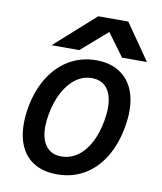

<svg xmlns="http://www.w3.org/2000/svg" viewBox="-86 -837 772 915"><g transform="rotate(10 300.0 -380.0)"><path d="M54.5 -203.5Q54.5 -241.5 62 -284Q77.5 -368.5 116.8 -430.8Q156 -493 214.2 -526.5Q272.5 -560 343 -560Q405 -560 449.2 -534.5Q493.5 -509 516.8 -461.5Q540 -414 540 -348Q540 -311.5 532.5 -270Q517 -184 478.5 -121.5Q440 -59 382.2 -25.5Q324.5 8 252 8Q188.5 8 144.2 -17.2Q100 -42.5 77.2 -90Q54.5 -137.5 54.5 -203.5ZM430 -281Q436.5 -319 436.5 -345.5Q436.5 -406.5 410.8 -439.5Q385 -472.5 336.5 -472.5Q295.5 -472.5 260.2 -447.2Q225 -422 200 -375.5Q175 -329 163.5 -266.5Q157.5 -233.5 157.5 -205.5Q157.5 -145.5 183.5 -112.5Q209.5 -79.5 256.5 -79.5Q299.5 -79.5 334.8 -104Q370 -128.5 394.5 -174Q419 -219.5 430 -281ZM315 -768H460.5L581.5 -593.5H461L380 -703.5L254 -593.5H120Z"/></g></svg>

Font: JuliaMono Medium
Style: Italic
Weight: 500
Italic angle: -9°
Monospace: yes
Designer: cormullion
Foundry: corm
Version: Version 0.054; ttfautohint (v1.8.4)